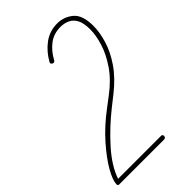

<svg xmlns="http://www.w3.org/2000/svg" viewBox="-252 -771 846 846"><g transform="rotate(-45 171.0 -347.5)"><path d="M-31 0Q-40 0 -40 -8Q-40 -33 -15 -77Q10 -121 57 -174.5Q104 -228 171 -278L212 -309Q268 -351 300.5 -398.5Q333 -446 347 -491.5Q361 -537 361 -573Q361 -614 349 -635.5Q337 -657 317.5 -665.5Q298 -674 276 -674Q234 -674 203.5 -651Q173 -628 152 -589Q148 -583 142 -583Q137 -583 133 -588Q129 -593 132 -598Q156 -641 192.5 -668Q229 -695 276 -695Q318 -695 350 -668.5Q382 -642 382 -574Q382 -535 368 -488Q354 -441 321 -392.5Q288 -344 231 -299L184 -262Q116 -208 59.5 -145Q3 -82 -18 -21H250Q259 -21 259 -12Q259 0 247 0Z"/></g></svg>

Font: Zen Loop
Style: Italic
Weight: 400
Italic angle: -15°
Designer: Yoshimichi Ohira
Foundry: A-1 Corp ZenFonts
Version: Version 1.000; ttfautohint (v1.8.3)